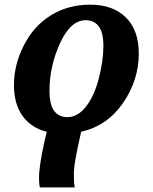

<svg xmlns="http://www.w3.org/2000/svg" viewBox="-20 -566 658 826"><path d="M151.9 240.2Q149.4 231.9 148.7 222.2Q147.9 212.4 147.9 202.1Q147.9 171.4 153.8 133.8Q159.7 96.2 168 58.1L181.2 1Q112.8 -16.6 76.4 -68.1Q40 -119.6 40 -200.2Q40 -287.6 82.8 -371.3Q125.5 -455.1 199.5 -500.5Q273.4 -545.9 368.2 -545.9Q465.8 -545.9 521.5 -491Q577.1 -436 577.1 -335.9Q577.1 -221.7 509.5 -123.3Q441.9 -24.9 329.1 1L314 69.8Q306.6 105.5 301.8 136.5Q296.9 167.5 297.9 193.8Q297.9 207.5 298.6 219Q299.3 230.5 301.8 240.2ZM424.8 -368.2Q424.8 -427.2 404.5 -453.1Q384.3 -479 349.1 -479Q283.2 -479 238 -379.6Q192.9 -280.3 192.9 -175.8Q192.9 -114.7 213.4 -88.4Q233.9 -62 270 -62Q314.5 -62 350.3 -107.9Q386.2 -153.8 405.5 -230Q424.8 -306.2 424.8 -368.2Z"/></svg>

Font: Droid Serif
Style: Bold Italic
Weight: 700
Italic angle: -12°
Designer: Monotype Design team
Foundry: Monotype Imaging Inc.
Version: Version 1.03